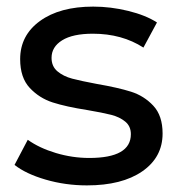

<svg xmlns="http://www.w3.org/2000/svg" viewBox="-20 -555 541 581"><path d="M24 -56 64 -132Q99 -107 149 -92Q199 -77 250 -77Q376 -77 376 -149Q376 -173 359 -187Q342 -201 316.5 -207.5Q291 -214 244 -222Q180 -232 139.5 -245Q99 -258 70 -289Q41 -320 41 -376Q41 -448 101 -491.5Q161 -535 262 -535Q315 -535 368 -522Q421 -509 455 -487L414 -411Q349 -453 261 -453Q200 -453 168 -433Q136 -413 136 -380Q136 -354 154 -339Q172 -324 198.5 -317Q225 -310 273 -301Q337 -290 376.5 -277.5Q416 -265 444 -235Q472 -205 472 -151Q472 -79 410.5 -36.5Q349 6 243 6Q178 6 118 -11.5Q58 -29 24 -56Z"/></svg>

Font: Montserrat Alternates Medium
Style: Regular
Weight: 500
Designer: Julieta Ulanovsky
Foundry: Julieta Ulanovsky
Version: Version 7.200